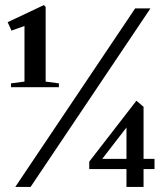

<svg xmlns="http://www.w3.org/2000/svg" viewBox="-20 -733 640 753"><path d="M40 0 510 -700H570L100 0ZM23 -391V-406L76 -413V-631L25 -613L10 -646L152 -713L159 -706V-413L211 -406V-391ZM476 0V-70H330V-99L515 -338L543 -314V-110H586V-70H543V0ZM381 -110H476V-233Z"/></svg>

Font: Wittgenstein Black
Style: Regular
Weight: 900
Designer: Jörg Drees
Foundry: Jörg Drees
Version: Version 1.303; ttfautohint (v1.8.4.7-5d5b)